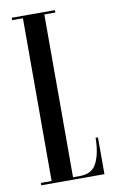

<svg xmlns="http://www.w3.org/2000/svg" viewBox="-82 -745 475 790"><g transform="rotate(-10 156.0 -350.0)"><path d="M25 0V-10H70V-690H25V-700H205.5V-690H159.5V-10H189Q240.5 -10 259.8 -51.2Q279 -92.5 279 -153.5H289V0Z"/></g></svg>

Font: Imbue 100pt Medium
Style: Regular
Weight: 500
Designer: Tyler Finck
Foundry: Etcetera Type Company
Version: Version 1.102; ttfautohint (v1.8.3)